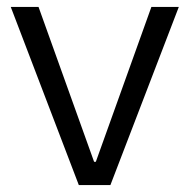

<svg xmlns="http://www.w3.org/2000/svg" viewBox="-20 -533 545 553"><path d="M207 0 11 -513H91L251 -67H256L416 -513H495L298 0Z"/></svg>

Font: Bricolage Grotesque 96pt Light
Style: Regular
Weight: 300
Designer: Mathieu Triay
Foundry: Atelier Triay
Version: Version 1.001; ttfautohint (v1.8.4.7-5d5b);gftools[0.9.33.de